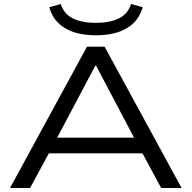

<svg xmlns="http://www.w3.org/2000/svg" viewBox="-20 -938 956 958"><path d="M30 0 414 -705H502L886 0H784L676 -201L726 -173H188L239 -201L130 0ZM456 -611 254 -230 221 -251H693L660 -230L459 -611ZM458 -762Q396 -762 348.5 -777.5Q301 -793 270 -824Q239 -855 226 -902L283 -918Q300 -867 345 -845.5Q390 -824 458 -824Q528 -824 573 -846Q618 -868 634 -918L692 -902Q672 -832 612.5 -797Q553 -762 458 -762Z"/></svg>

Font: Nunito Sans 10pt Expanded
Style: Regular
Weight: 400
Width: 7
Designer: Vernon Adams
Foundry: Vernon Adams
Version: Version 3.101;gftools[0.9.27]